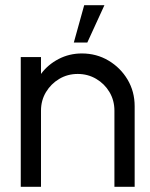

<svg xmlns="http://www.w3.org/2000/svg" viewBox="-20 -720 579 740"><path d="M499 -310.5V0H421V-293.5Q421 -333 402 -365Q383 -397 350.8 -416Q318.5 -435 279.5 -435Q240.5 -435 208.5 -416Q176.5 -397 157.2 -365Q138 -333 138 -293.5V0H60V-500H138V-435Q164.5 -471 205.8 -492.5Q247 -514 295.5 -514Q352 -514 398.2 -486.5Q444.5 -459 471.8 -413Q499 -367 499 -310.5ZM264.5 -556 304.5 -700H382.5L316.5 -556Z"/></svg>

Font: Urbanist
Style: Regular
Weight: 400
Designer: Corey Hu
Foundry: Corey Hu
Version: Version 1.330; ttfautohint (v1.8.4.7-5d5b)